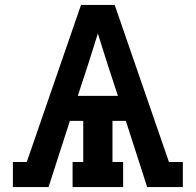

<svg xmlns="http://www.w3.org/2000/svg" viewBox="-20 -755 790 775"><path d="M32 0V-101H88L307 -735H443L662 -101H718V0H574L488 -267H434V-101H477V0H273V-101H316V-267H262L176 0ZM294 -368H456L416 -490Q406 -522 395.5 -554.5Q385 -587 375 -620Q365 -587 354.5 -554.5Q344 -522 334 -490Z"/></svg>

Font: Iosevka Plex Etoile
Style: Bold
Weight: 700
Designer: Belleve Invis
Foundry: Belleve Invis
Version: Version 25.1.1; ttfautohint (v1.8.4)